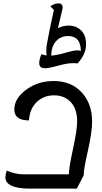

<svg xmlns="http://www.w3.org/2000/svg" viewBox="-20 -1095 607 1140"><path d="M213 -721Q213 -743 226 -773Q229 -772 235 -770.5Q241 -769 246.5 -767.5Q252 -766 257 -766Q255 -778 255 -797Q255 -819 260 -841Q272 -909 300 -1036L279 -1057Q302 -1075 328 -1075Q352 -1075 352 -1049Q352 -1046 348.5 -1030.5Q345 -1015 337 -983Q329 -951 324 -928Q354 -943 387 -943Q432 -943 461.5 -914.5Q491 -886 491 -832Q491 -773 440 -718Q432 -720 414 -720Q378 -720 325 -705Q272 -690 250 -690Q228 -690 220.5 -698Q213 -706 213 -721ZM384 -881Q340 -881 312.5 -850Q285 -819 284 -765Q319 -767 368 -781.5Q417 -796 437 -796Q451 -796 460 -793Q459 -881 384 -881ZM160 25Q12 25 12 -43Q12 -58 20 -82Q71 -60 119 -60H389Q389 -98 413.5 -211Q438 -324 438 -373Q438 -449 400 -489Q362 -529 301 -529Q239 -529 197.5 -488.5Q156 -448 152 -380Q65 -380 65 -445Q65 -510 135 -562Q205 -614 299 -614Q402 -614 464.5 -547Q527 -480 527 -372Q527 -311 501 -195.5Q475 -80 477 -54L436 25Z"/></svg>

Font: Lemonada Light
Style: Regular
Weight: 300
Designer: Mohamed Gaber (Arabic), Eduardo Tunni (Latin)
Foundry: Kief Type Foundry
Version: Version 4.004